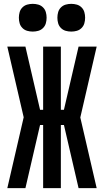

<svg xmlns="http://www.w3.org/2000/svg" viewBox="-20 -977 540 997"><path d="M482 0H388L312 -328H296V0H204V-328H188L112 0H18L103 -368L18 -735H112L188 -407H204V-735H296V-407H312L388 -735H482L397 -367ZM350 -813Q335 -813 321 -817Q307 -821 296.5 -831.5Q286 -842 282 -856Q278 -870 278 -885Q278 -900 282 -914Q286 -928 296.5 -938.5Q307 -949 321 -953Q335 -957 350 -957Q365 -957 379 -953Q393 -949 403.5 -938.5Q414 -928 418 -914Q422 -900 422 -885Q422 -870 418 -856Q414 -842 403.5 -831.5Q393 -821 379 -817Q365 -813 350 -813ZM150 -813Q135 -813 121 -817Q107 -821 96.5 -831.5Q86 -842 82 -856Q78 -870 78 -885Q78 -900 82 -914Q86 -928 96.5 -938.5Q107 -949 121 -953Q135 -957 150 -957Q165 -957 179 -953Q193 -949 203.5 -938.5Q214 -928 218 -914Q222 -900 222 -885Q222 -870 218 -856Q214 -842 203.5 -831.5Q193 -821 179 -817Q165 -813 150 -813Z"/></svg>

Font: Iosevka Term Curly
Style: Bold
Weight: 700
Designer: Belleve Invis
Foundry: Belleve Invis
Version: Version 32.3.0